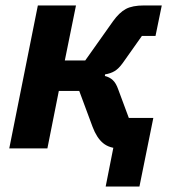

<svg xmlns="http://www.w3.org/2000/svg" viewBox="-20 -545 621 705"><path d="M368 140 403 -37 434 0H421Q382 0 358.5 -19.5Q335 -39 320 -79L271 -211H196L154 0H14L119 -525H259L218 -323H293L395 -467Q418 -499 442 -512Q466 -525 509 -525H574L551 -413H501L431 -314Q416 -293 401 -284Q386 -275 366 -272L365 -266Q382 -262 394 -251Q406 -240 414 -217L453 -112H543L492 140Z"/></svg>

Font: IBM Plex Sans
Style: Bold Italic
Weight: 700
Italic angle: -11.31°
Designer: Mike Abbink, Paul van der Laan, Pieter van Rosmalen
Foundry: Bold Monday
Version: Version 3.201